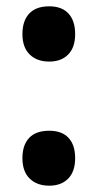

<svg xmlns="http://www.w3.org/2000/svg" viewBox="-20 -577 309 608"><path d="M51 -76Q51 -118 72.5 -140.5Q94 -163 136 -163Q176 -163 197 -140.5Q218 -118 218 -76Q218 -34 196 -11.5Q174 11 136 11Q97 11 74 -11.5Q51 -34 51 -76ZM51 -469Q51 -511 72.5 -534Q94 -557 136 -557Q176 -557 197 -534Q218 -511 218 -469Q218 -427 196 -404.5Q174 -382 136 -382Q97 -382 74 -404.5Q51 -427 51 -469Z"/></svg>

Font: Noto Sans Khmer ExtraCondensed ExtraBold
Style: Regular
Weight: 800
Width: 2
Designer: Danh Hong and the Monotype Design Team
Foundry: Monotype Imaging Inc.
Version: Version 2.004